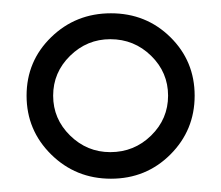

<svg xmlns="http://www.w3.org/2000/svg" viewBox="-20 -667 333 289"><path d="M57 -611Q94 -647 147 -647Q200 -647 236.5 -611Q273 -575 273 -523Q273 -471 236.5 -434.5Q200 -398 147 -398Q94 -398 57 -434.5Q20 -471 20 -523Q20 -575 57 -611ZM146 -608Q111 -608 85.5 -583Q60 -558 60 -523Q60 -488 85.5 -463Q111 -438 146 -438Q182 -438 207.5 -463Q233 -488 233 -523Q233 -558 207.5 -583Q182 -608 146 -608Z"/></svg>

Font: Alegreya Sans SC
Style: Regular
Weight: 400
Designer: Juan Pablo del Peral
Foundry: Huerta Tipografica
Version: Version 2.007